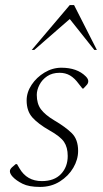

<svg xmlns="http://www.w3.org/2000/svg" viewBox="-20 -727 405 757"><path d="M138 10Q94 10 69 -2.5Q44 -15 30 -30Q19 -42 19 -52Q19 -60 28 -68L42 -80H47L57 -63Q86 -13 145 -13Q194 -13 220.5 -41Q247 -69 247 -112Q247 -146 232.5 -167.5Q218 -189 175 -213Q131 -238 108 -263.5Q85 -289 85 -331Q85 -363 104.5 -392.5Q124 -422 155.5 -441Q187 -460 222 -460Q284 -460 318 -426Q328 -416 328 -407Q328 -398 321 -391L309 -378H305L290 -397Q274 -419 256 -429.5Q238 -440 215 -440Q186 -440 166 -426.5Q146 -413 135.5 -392.5Q125 -372 125 -353Q125 -318 141.5 -296Q158 -274 193 -253Q239 -226 263.5 -201.5Q288 -177 288 -132Q288 -98 269 -65.5Q250 -33 216 -11.5Q182 10 138 10ZM105 -530 255 -707H272L362 -530H352L255 -652L115 -530Z"/></svg>

Font: Spectral ExtraLight
Style: Italic
Weight: 275
Italic angle: -10°
Designer: Jean-Baptiste Levee
Foundry: Production Type
Version: Version 2.001